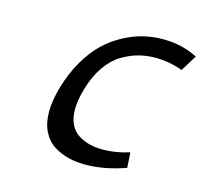

<svg xmlns="http://www.w3.org/2000/svg" viewBox="-78 -567 710 664"><g transform="rotate(15 276.5 -234.5)"><path d="M126 -224.1Q142.1 -279.8 168.2 -324.2Q194.3 -368.7 224.6 -397.2Q254.9 -425.8 290.8 -444.6Q326.7 -463.4 360.6 -471.2Q394.5 -479 428.7 -479Q496.6 -479 552.7 -450.2L517.1 -392.6Q469.7 -410.2 418.9 -410.2Q387.2 -410.2 358.4 -402.3Q329.6 -394.5 300 -376.7Q270.5 -358.9 246.6 -324.2Q222.7 -289.6 208.5 -240.7Q196.3 -198.2 196.3 -166.5Q196.3 -135.3 207 -113Q217.8 -90.8 236.8 -78.9Q255.9 -66.9 277.6 -61.5Q299.3 -56.2 326.2 -56.2Q370.1 -56.2 419.9 -71.8L423.3 -17.1Q347.2 9.8 279.3 9.8Q247.1 9.8 219.2 2.9Q191.4 -3.9 166.3 -19.5Q141.1 -35.2 126.5 -64.7Q111.8 -94.2 111.8 -134.8Q111.8 -174.8 126 -224.1Z"/></g></svg>

Font: Cantarell
Style: Italic
Weight: 400
Italic angle: -16°
Designer: Dave Crossland
Version: Version 1.004